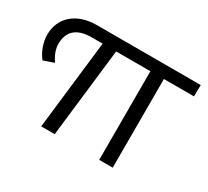

<svg xmlns="http://www.w3.org/2000/svg" viewBox="-116 -700 948 874"><g transform="rotate(30 358.0 -263.0)"><path d="M-6 -376C-6 -337 9 -294 34 -263L89 -282C69 -311 59 -338 59 -365C59 -430 97 -466 176 -466H233L179 0H250L304 -466H484V0H555V-466H713L714 -526H168C60 -526 -6 -464 -6 -376Z"/></g></svg>

Font: Malon Grotesk
Style: Regular
Weight: 400
Designer: Julieta Ulanovsky
Foundry: Julieta Ulanovsky
Version: Version 7.200